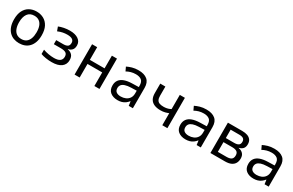

<svg xmlns="http://www.w3.org/2000/svg" viewBox="155 -1737 4491 2938"><g transform="rotate(30 2400.0 -268.0)"><path d="M301 10Q249 10 204 -7Q159 -24 125.5 -59Q92 -94 73.5 -146.5Q55 -199 55 -270Q55 -363 86.5 -424Q118 -485 173 -515.5Q228 -546 298 -546Q368 -546 424 -515.5Q480 -485 512.5 -423.5Q545 -362 545 -267Q545 -197 526.5 -145Q508 -93 475.5 -58.5Q443 -24 398.5 -7Q354 10 301 10ZM300 -63Q352 -63 386 -88Q420 -113 437 -159.5Q454 -206 454 -269Q454 -333 437 -378.5Q420 -424 385.5 -448.5Q351 -473 299 -473Q221 -473 182.5 -418.5Q144 -364 144 -269Q144 -206 161.5 -159.5Q179 -113 213.5 -88Q248 -63 300 -63Z M878 11Q827 11 773.5 2.5Q720 -6 685 -20V-96Q728 -80 779.5 -71Q831 -62 877 -62Q948 -62 981.5 -87Q1015 -112 1015 -160Q1015 -207 985.5 -225.5Q956 -244 895 -244H773V-316H895Q948 -316 973.5 -334Q999 -352 999 -396Q999 -434 970 -454Q941 -474 880 -474Q843 -474 803 -466.5Q763 -459 717 -439L691 -510Q730 -527 781.5 -537Q833 -547 885 -547Q980 -547 1035 -508.5Q1090 -470 1090 -404Q1090 -352 1065.5 -324Q1041 -296 997 -286V-282Q1044 -275 1074.5 -244Q1105 -213 1105 -151Q1105 -76 1047.5 -32.5Q990 11 878 11Z M1280 0V-536H1370V-312H1630V-536H1720V0H1630V-240H1370V0Z M2043 11Q1964 11 1914.5 -28.5Q1865 -68 1865 -147Q1865 -205 1893.5 -243.5Q1922 -282 1977 -301.5Q2032 -321 2111 -323L2227 -326V-348Q2227 -420 2190.5 -447Q2154 -474 2093 -474Q2046 -474 2006 -462.5Q1966 -451 1931 -431L1899 -499Q1937 -518 1985.5 -532.5Q2034 -547 2098 -547Q2199 -547 2254.5 -501Q2310 -455 2310 -359V0H2237L2227 -74H2223Q2201 -46 2174.5 -27Q2148 -8 2115.5 1.5Q2083 11 2043 11ZM2058 -62Q2103 -62 2141.5 -78.5Q2180 -95 2203.5 -129Q2227 -163 2227 -214V-262L2130 -259Q2066 -257 2026 -243.5Q1986 -230 1968 -206.5Q1950 -183 1950 -150Q1950 -104 1979.5 -83Q2009 -62 2058 -62Z M2830 0V-258L2858 -225Q2812 -203 2773 -193Q2734 -183 2690 -183Q2623 -183 2577 -203.5Q2531 -224 2508 -265Q2485 -306 2485 -367V-536H2575V-374Q2575 -329 2588.5 -302.5Q2602 -276 2630.5 -265Q2659 -254 2704 -254Q2732 -254 2758 -259Q2784 -264 2808.5 -274.5Q2833 -285 2857 -301L2830 -249V-536H2920V0Z M3243 11Q3164 11 3114.5 -28.5Q3065 -68 3065 -147Q3065 -205 3093.5 -243.5Q3122 -282 3177 -301.5Q3232 -321 3311 -323L3427 -326V-348Q3427 -420 3390.5 -447Q3354 -474 3293 -474Q3246 -474 3206 -462.5Q3166 -451 3131 -431L3099 -499Q3137 -518 3185.5 -532.5Q3234 -547 3298 -547Q3399 -547 3454.5 -501Q3510 -455 3510 -359V0H3437L3427 -74H3423Q3401 -46 3374.5 -27Q3348 -8 3315.5 1.5Q3283 11 3243 11ZM3258 -62Q3303 -62 3341.5 -78.5Q3380 -95 3403.5 -129Q3427 -163 3427 -214V-262L3330 -259Q3266 -257 3226 -243.5Q3186 -230 3168 -206.5Q3150 -183 3150 -150Q3150 -104 3179.5 -83Q3209 -62 3258 -62Z M3680 0V-536H3933Q3987 -536 4026.5 -522Q4066 -508 4088 -478Q4110 -448 4110 -401Q4110 -352 4085.5 -324Q4061 -296 4017 -286V-282Q4064 -275 4094.5 -244Q4125 -213 4125 -158Q4125 -110 4105 -74.5Q4085 -39 4043.5 -19.5Q4002 0 3937 0ZM3770 -72H3924Q3979 -72 4007 -92Q4035 -112 4035 -161Q4035 -207 4006.5 -225.5Q3978 -244 3924 -244H3770ZM3770 -316H3918Q3970 -316 3994.5 -334Q4019 -352 4019 -392Q4019 -429 3996 -446.5Q3973 -464 3922 -464H3770Z M4443 11Q4364 11 4314.5 -28.5Q4265 -68 4265 -147Q4265 -205 4293.5 -243.5Q4322 -282 4377 -301.5Q4432 -321 4511 -323L4627 -326V-348Q4627 -420 4590.5 -447Q4554 -474 4493 -474Q4446 -474 4406 -462.5Q4366 -451 4331 -431L4299 -499Q4337 -518 4385.5 -532.5Q4434 -547 4498 -547Q4599 -547 4654.5 -501Q4710 -455 4710 -359V0H4637L4627 -74H4623Q4601 -46 4574.5 -27Q4548 -8 4515.5 1.5Q4483 11 4443 11ZM4458 -62Q4503 -62 4541.5 -78.5Q4580 -95 4603.5 -129Q4627 -163 4627 -214V-262L4530 -259Q4466 -257 4426 -243.5Q4386 -230 4368 -206.5Q4350 -183 4350 -150Q4350 -104 4379.5 -83Q4409 -62 4458 -62Z"/></g></svg>

Font: Noto Sans Mono
Style: Regular
Weight: 400
Designer: Monotype Design Team
Foundry: Monotype Imaging Inc.
Version: Version 2.014